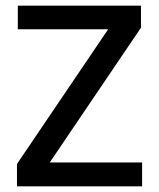

<svg xmlns="http://www.w3.org/2000/svg" viewBox="-20 -659 562 679"><path d="M482.5 -84.5V0H40V-79L362.5 -555.5H43V-639H478.5V-561L156 -84.5Z"/></svg>

Font: Anek Telugu Medium
Style: Regular
Weight: 500
Designer: Omkar Bhoir (Telugu), Yesha Goshar (Latin)
Foundry: Ek Type
Version: Version 1.003